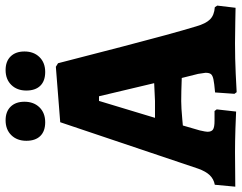

<svg xmlns="http://www.w3.org/2000/svg" viewBox="-120 -768 886 703"><g transform="rotate(-90 323.5 -416.0)"><path d="M332 -1 337 -72Q371 -75 385 -78Q399 -81 404 -87Q409 -93 409 -107Q409 -110 405 -134L390 -194Q338 -196 305 -196Q282 -196 238 -192L216 -190L198 -128Q193 -106 193 -100Q193 -85 201.5 -79.5Q210 -74 233 -74H269L275 -66L267 5Q252 4 204.5 2.5Q157 1 118 1L-8 2L-1 -73Q20 -77 34 -91.5Q48 -106 58 -134L228 -639L431 -655L444 -647Q459 -588 505.5 -409Q552 -230 579 -141Q589 -106 604.5 -90.5Q620 -75 649 -73L655 -64L647 3Q633 3 595.5 2Q558 1 517 1Q461 1 407 3.5Q353 6 338 7ZM306 -292Q311 -292 371 -295L323 -497H306L244 -292ZM160 -763Q160 -797 180.5 -818Q201 -839 235 -839Q267 -839 285 -820.5Q303 -802 303 -770Q303 -736 282.5 -715Q262 -694 228 -694Q195 -694 177.5 -712Q160 -730 160 -763ZM344 -763Q344 -797 364.5 -818Q385 -839 419 -839Q451 -839 469 -820.5Q487 -802 487 -770Q487 -736 466.5 -715Q446 -694 412 -694Q379 -694 361.5 -712Q344 -730 344 -763Z"/></g></svg>

Font: Alegreya ExtraBold
Style: Regular
Weight: 800
Designer: Juan Pablo del Peral
Foundry: Huerta Tipografica
Version: Version 2.007; ttfautohint (v1.6)